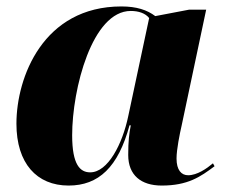

<svg xmlns="http://www.w3.org/2000/svg" viewBox="-20 -566 704 596"><path d="M193 10C286 10 347 -47 382 -177H386C381 -152 378 -128 378 -85C378 -22 418 10 482 10C563 10 602 -17 646 -50L641 -59C622 -43 592 -22 564 -22C543 -22 528 -38 528 -74C528 -102 538 -151 544 -177L620 -536H567L462 -516C437 -535 404 -546 357 -546C114 -546 31 -326 31 -182C31 -59 94 10 193 10ZM260 -31C229 -31 204 -54 204 -146C204 -290 266 -532 386 -532C410 -532 431 -525 443 -510L378 -205C360 -119 315 -31 260 -31Z"/></svg>

Font: Noto Serif Display ExtraBold
Style: Italic
Weight: 800
Italic angle: -12°
Designer: Monotype Design Team
Foundry: Monotype Imaging Inc.
Version: Version 2.009